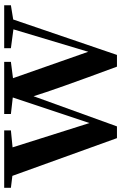

<svg xmlns="http://www.w3.org/2000/svg" viewBox="143 -724 578 916"><g transform="rotate(-90 432.0 -266.0)"><path d="M865 -503 797 -492 628 3H572Q460 -299 431 -395L287 3H231L51 -496L-6 -503V-535H268V-503L187 -495L303 -128L425 -494L346 -503V-535H595V-503L517 -493L643 -134L750 -491L660 -503V-535H865Z"/></g></svg>

Font: Source Han Serif JP
Style: Bold
Weight: 700
Designer: Ryoko NISHIZUKA  (kana & ideographs); Frank Grießhammer (Latin, Greek & Cyrillic); Wenlong ZHANG  (bopomofo); Sandoll Co
Foundry: Adobe Systems Incorporated
Version: Version 1.000;PS 1;hotconv 16.6.53;makeotf.lib2.5.65590